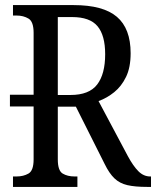

<svg xmlns="http://www.w3.org/2000/svg" viewBox="-20 -734 613 754"><path d="M31 0V-41H45Q72 -41 92 -52.5Q112 -64 112 -108V-316H19V-362H112V-605Q112 -649 92 -661Q72 -673 45 -673H31V-714H269Q385 -714 439 -668Q493 -622 493 -525Q493 -469 475 -432Q457 -395 428.5 -372Q400 -349 367 -337L482 -121Q503 -82 523.5 -61.5Q544 -41 570 -41H573V0H558Q510 0 480 -7Q450 -14 429.5 -33.5Q409 -53 391 -90L278 -315H207V-108Q207 -64 226 -52.5Q245 -41 273 -41H284V0ZM257 -361Q330 -361 361.5 -402Q393 -443 393 -521Q393 -595 363 -631Q333 -667 263 -667H207V-361Z"/></svg>

Font: Noto Serif Condensed
Style: Regular
Weight: 400
Width: 3
Designer: Monotype Design Team
Foundry: Monotype Imaging Inc.
Version: Version 2.013; ttfautohint (v1.8.4.7-5d5b)